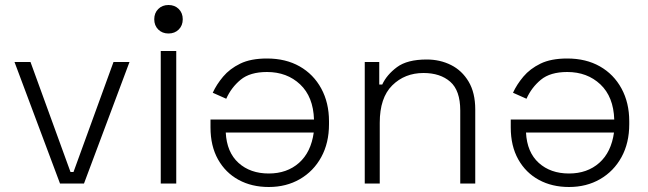

<svg xmlns="http://www.w3.org/2000/svg" viewBox="-20 -734 2592 768"><path d="M220 0 38 -486H102L262 -46H274L434 -486H498L316 0Z M685 -530V0H623V-530ZM711 -657Q711 -632 695 -616Q679 -600 654 -600Q629 -600 613 -616Q597 -632 597 -657Q597 -682 613 -698Q629 -714 654 -714Q679 -714 695 -698Q711 -682 711 -657Z M1296 -249V-237Q1296 -162 1265 -105.5Q1234 -49 1179.5 -17.5Q1125 14 1055 14Q987 14 934.5 -14.5Q882 -43 852 -96.5Q822 -150 822 -224V-256H1236Q1233 -347 1180.5 -396.5Q1128 -446 1048 -446Q980 -446 942.5 -415Q905 -384 885 -339L831 -363Q846 -396 872.5 -427.5Q899 -459 941 -479.5Q983 -500 1048 -500Q1123 -500 1178.5 -468.5Q1234 -437 1265 -380Q1296 -323 1296 -249ZM883 -204Q887 -125 934 -82.5Q981 -40 1055 -40Q1128 -40 1176 -82.5Q1224 -125 1235 -204Z M1439 0V-486H1497V-396H1509Q1527 -435 1568 -465.5Q1609 -496 1687 -496Q1740 -496 1784 -474Q1828 -452 1854.5 -407.5Q1881 -363 1881 -296V0H1821V-292Q1821 -372 1781 -407Q1741 -442 1674 -442Q1599 -442 1549 -392.5Q1499 -343 1499 -243V0Z M2497 -249V-237Q2497 -162 2466 -105.5Q2435 -49 2380.5 -17.5Q2326 14 2256 14Q2188 14 2135.5 -14.5Q2083 -43 2053 -96.5Q2023 -150 2023 -224V-256H2437Q2434 -347 2381.5 -396.5Q2329 -446 2249 -446Q2181 -446 2143.5 -415Q2106 -384 2086 -339L2032 -363Q2047 -396 2073.5 -427.5Q2100 -459 2142 -479.5Q2184 -500 2249 -500Q2324 -500 2379.5 -468.5Q2435 -437 2466 -380Q2497 -323 2497 -249ZM2084 -204Q2088 -125 2135 -82.5Q2182 -40 2256 -40Q2329 -40 2377 -82.5Q2425 -125 2436 -204Z"/></svg>

Font: Space 7353
Style: Regular
Weight: 400
Designer: Christine Claussen + Ruben Lyon  (Space 7353)
Version: Version 1.000;FEAKit 1.0